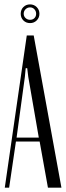

<svg xmlns="http://www.w3.org/2000/svg" viewBox="-20 -862 303 882"><path d="M118.2 -841.8Q136.2 -841.8 148.7 -829.3Q161.1 -816.9 161.1 -798.8Q161.1 -780.8 148.7 -768.3Q136.2 -755.9 118.2 -755.9Q99.6 -755.9 87.4 -768.1Q75.2 -780.3 75.2 -798.8Q75.2 -817.4 87.4 -829.6Q99.6 -841.8 118.2 -841.8ZM88.9 -798.8Q88.9 -787.1 97.4 -779.1Q106 -771 118.2 -771Q130.4 -771 138.2 -778.8Q146 -786.6 146 -798.8Q146 -811 137.9 -819.6Q129.9 -828.1 118.2 -828.1Q106 -828.1 97.4 -819.6Q88.9 -811 88.9 -798.8ZM2 0 103 -699.2H134.8L262.2 0H200.2L162.1 -211.9H53.2L22 0ZM98.1 -548.8 94.2 -508.8 56.2 -230H158.2L109.9 -508.8L105 -548.8Z"/></svg>

Font: Moniqa Narrow Heading
Style: Regular
Weight: 400
Width: 4
Designer: Rajesh Rajput
Foundry: Rajesh Rajput
Version: Version 1.000